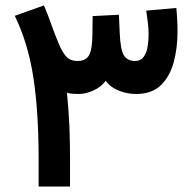

<svg xmlns="http://www.w3.org/2000/svg" viewBox="-20 -684 714 704"><path d="M479 -339.4Q446.3 -339.4 415.5 -351.6Q384.8 -363.8 367.7 -387.7Q350.6 -364.7 322.3 -352.1Q293.9 -339.4 269.5 -339.4Q258.8 -339.4 247.8 -340.1Q236.8 -340.8 225.6 -343.8Q232.4 -272.9 234.6 -217.8Q236.8 -162.6 236.8 -101.6V0H121.6V-103Q121.6 -273.4 102.5 -398.9Q83.5 -524.4 34.2 -626L141.1 -664.1Q158.2 -623.5 168.9 -592.5Q179.7 -561.5 196.3 -521.5Q206.5 -497.1 220.7 -479Q234.9 -460.9 264.2 -460.4Q295.4 -460.4 306.9 -482.2Q318.4 -503.9 318.8 -555.7L319.8 -625L416 -629.9L418.9 -564.9Q421.4 -501.5 434.3 -481Q447.3 -460.4 475.1 -460.4Q495.6 -460.4 506.3 -474.9Q517.1 -489.3 521 -511.5Q524.9 -533.7 524.9 -557.6Q524.9 -581.1 521.7 -604.5Q518.6 -627.9 516.1 -645L626.5 -654.8Q630.9 -612.3 630.9 -567.9Q630.9 -507.8 616.9 -455.8Q603 -403.8 569.8 -371.6Q536.6 -339.4 479 -339.4Z"/></svg>

Font: Vazirmatn FD SemiBold
Style: Regular
Weight: 600
Designer: Saber Rastikerdar
Foundry: Saber Rastikerdar
Version: Version 33.001